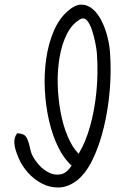

<svg xmlns="http://www.w3.org/2000/svg" viewBox="-20 -811 603 850"><path d="M318 -10Q280 18 240.5 19Q201 20 165.5 1.5Q130 -17 103.5 -47Q77 -77 63 -110Q45 -151 43.5 -177Q42 -203 56 -221Q82 -220 92.5 -209Q103 -198 112 -160Q115 -143 120 -130Q131 -105 152 -81.5Q173 -58 198.5 -46Q224 -34 250 -39.5Q276 -45 297 -78Q263 -108 237.5 -160Q212 -212 197 -277.5Q182 -343 178.5 -413.5Q175 -484 184.5 -550.5Q194 -617 217.5 -672.5Q241 -728 280 -762Q313 -791 341 -790.5Q369 -790 391.5 -770Q414 -750 430 -718Q446 -686 455.5 -648.5Q465 -611 467 -578Q473 -499 466 -413Q459 -327 439.5 -246.5Q420 -166 389.5 -103.5Q359 -41 318 -10ZM328 -130Q359 -181 379 -252.5Q399 -324 407 -406.5Q415 -489 409 -574Q408 -590 402.5 -618.5Q397 -647 388 -675.5Q379 -704 365.5 -720Q352 -736 334 -725Q298 -704 276 -660Q254 -616 244 -558.5Q234 -501 235.5 -438.5Q237 -376 248 -316Q259 -256 279.5 -207.5Q300 -159 328 -130Z"/></svg>

Font: Yuji Hentaigana Akari
Style: Regular
Weight: 400
Designer: Kataoka Yuji
Foundry: Kinuta Font Factory
Version: Version 3.002